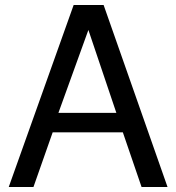

<svg xmlns="http://www.w3.org/2000/svg" viewBox="-20 -749 706 769"><path d="M472 -219H191L114 0H15L275 -729H395L651 0H547ZM446 -297 334 -629 214 -297Z"/></svg>

Font: ColatingCofangSans
Style: Regular
Weight: 400
Foundry: GNU
Version: Version 412.227;June 27, 2022;FontCreator 11.0.0.2412 32-bit